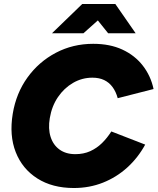

<svg xmlns="http://www.w3.org/2000/svg" viewBox="-20 -932 791 964"><path d="M351 12Q243 12 167.5 -36Q92 -84 59 -168Q26 -252 44 -361Q61 -464 118 -543Q175 -622 260.5 -667Q346 -712 448 -712Q532 -712 594.5 -683Q657 -654 697 -602.5Q737 -551 751 -485L571 -439Q562 -472 545 -495Q528 -518 503 -530Q478 -542 444 -542Q392 -542 347 -516Q302 -490 271 -444.5Q240 -399 230 -339Q221 -286 234 -245Q247 -204 279 -181Q311 -158 358 -158Q400 -158 433 -173Q466 -188 492 -213.5Q518 -239 539 -272L709 -206Q673 -140 619 -91Q565 -42 497 -15Q429 12 351 12ZM241 -765 393 -912H558V-907L399 -765ZM523 -765 409 -907V-912H559L661 -765Z"/></svg>

Font: Figtree Light Black
Style: Italic
Weight: 900
Italic angle: -9.5°
Version: Version 2.000